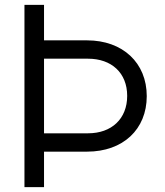

<svg xmlns="http://www.w3.org/2000/svg" viewBox="-20 -765 675 785"><path d="M160 0V-145H336C483 -145 580 -236 580 -372C580 -508 482 -600 336 -600H160V-745H80V0ZM160 -525H340C436 -525 500 -467 500 -373C500 -279 436 -220 340 -220H160Z"/></svg>

Font: Plus Jakarta Sans
Style: Regular
Weight: 400
Designer: Gumpita Rahayu
Foundry: Tokotype
Version: Version 2.071;gftools[0.9.30]